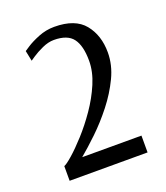

<svg xmlns="http://www.w3.org/2000/svg" viewBox="-105 -832 586 676"><g transform="rotate(-20 188.5 -494.0)"><path d="M41 -230V-285Q50 -288 73.5 -308.5Q97 -329 127 -362Q157 -395 185 -435.5Q213 -476 231.5 -519.5Q250 -563 250 -604Q250 -660 229.5 -687.5Q209 -715 158 -715Q137 -715 114 -704.5Q91 -694 75.5 -683.5Q60 -673 60 -673L52 -712Q52 -712 69.5 -723.5Q87 -735 115.5 -746.5Q144 -758 175 -758Q253 -758 287.5 -715.5Q322 -673 322 -609Q322 -562 300 -516Q278 -470 245 -428Q212 -386 176 -351.5Q140 -317 111 -293H333V-230Z"/></g></svg>

Font: Arsenal SC
Style: Regular
Weight: 400
Designer: Andrij Shevchenko
Foundry: Stairsfor
Version: Version 2.001; ttfautohint (v1.8.4.7-5d5b)